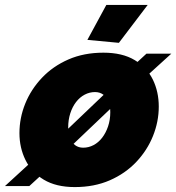

<svg xmlns="http://www.w3.org/2000/svg" viewBox="-72 -750 716 780"><path d="M411 -576 283 -588 360 -730H528ZM232 10Q156 10 106 -20Q56 -50 31.5 -100Q7 -150 7 -209Q7 -271 30.5 -329Q54 -387 98.5 -434Q143 -481 206 -508.5Q269 -536 348 -536Q425 -536 475 -506Q525 -476 549 -426.5Q573 -377 573 -317Q573 -256 549.5 -197.5Q526 -139 481.5 -92Q437 -45 374 -17.5Q311 10 232 10ZM266 -150Q288 -150 308 -160.5Q328 -171 343 -190.5Q358 -210 367 -236.5Q376 -263 376 -294Q376 -320 368.5 -338Q361 -356 347 -366Q333 -376 314 -376Q292 -376 272 -365.5Q252 -355 237 -335.5Q222 -316 213.5 -289.5Q205 -263 205 -232Q205 -207 212.5 -188.5Q220 -170 233.5 -160Q247 -150 266 -150ZM127 -158 167 -104 47 6H-52ZM144 -169 405 -418 453 -381 180 -121ZM418 -435 523 -532H624L471 -393Z"/></svg>

Font: Raleway Thin Black
Style: Italic
Weight: 900
Italic angle: -12°
Version: Version 4.026